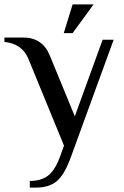

<svg xmlns="http://www.w3.org/2000/svg" viewBox="-30 -650 564 870"><path d="M105 170Q154 170 185.5 147.5Q217 125 240 65L260 10L100 -380Q72 -452 -10 -460V-480H75Q162 -480 195 -400L309 -123L435 -470H485L290 65Q261 144 226 172Q191 200 135 200H105ZM299 -630H394L299 -500H259Z"/></svg>

Font: El Messiri
Style: Regular
Weight: 400
Designer: Mohamed Gaber
Foundry: Kief Type Foundry
Version: Version 2.006